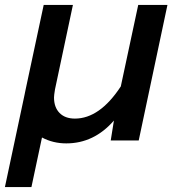

<svg xmlns="http://www.w3.org/2000/svg" viewBox="-55 -572 725 782"><path d="M45 -186 48 -201 123 -552H242L169 -208Q165 -184 165 -175Q165 -135 187.5 -112Q210 -89 250 -89Q351 -89 437 -220L508 -552H627L510 0H396L409 -81Q328 12 215 12Q161 12 116 -12L73 190H-35Z"/></svg>

Font: Azeret Mono Medium
Style: Italic
Weight: 500
Italic angle: -12°
Designer: Martin Vácha
Foundry: Displaay
Version: Version 1.000; Glyphs 3.0.3, build 3074